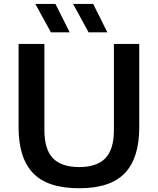

<svg xmlns="http://www.w3.org/2000/svg" viewBox="-20 -968 820 997"><path d="M391 9.5Q227 9.5 151.8 -69Q76.5 -147.5 76.5 -306V-740H210.5V-293Q210.5 -192 255 -146.2Q299.5 -100.5 391 -100.5Q482.5 -100.5 527 -146.2Q571.5 -192 571.5 -293V-740H703V-306Q703 -147.5 628.2 -69Q553.5 9.5 391 9.5ZM440 -800 359.5 -947.5H464L537.5 -800ZM244.5 -800 163.5 -947.5H268L342 -800Z"/></svg>

Font: Encode Sans Semi Expanded SemiBold
Style: Regular
Weight: 600
Width: 6
Designer: Multiple Designers
Foundry: Impallari Type
Version: Version 3.000; ttfautohint (v1.8.3) -l 8 -r 50 -G 200 -x 14 